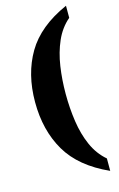

<svg xmlns="http://www.w3.org/2000/svg" viewBox="-137 -831 641 1030"><g transform="rotate(-15 183.5 -316.5)"><path d="M341 142Q183 71 115 -45Q47 -161 47 -318Q47 -474 115 -589.5Q183 -705 341 -775V-708Q293 -667 266 -605.5Q239 -544 228 -470.5Q217 -397 217 -318Q217 -239 228 -164.5Q239 -90 266 -29Q293 32 341 73Z"/></g></svg>

Font: Noto Serif Lao ExtraCondensed Black
Style: Regular
Weight: 900
Width: 2
Designer: Monotype Design Team
Foundry: Monotype Imaging Inc.
Version: Version 2.003; ttfautohint (v1.8.4.7-5d5b)